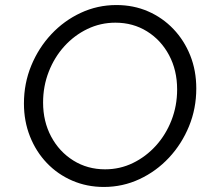

<svg xmlns="http://www.w3.org/2000/svg" viewBox="-20 -731 835 762"><path d="M392 11Q325 11 267 -14Q209 -39 166 -84Q123 -129 99 -189.5Q75 -250 75 -320Q75 -400 104 -470.5Q133 -541 183.5 -595Q234 -649 300.5 -680Q367 -711 442 -711Q510 -711 567.5 -686Q625 -661 668 -616Q711 -571 735 -511Q759 -451 759 -380Q759 -300 730 -229.5Q701 -159 650.5 -105Q600 -51 533.5 -20Q467 11 392 11ZM397 -59Q456 -59 507.5 -84Q559 -109 598.5 -152.5Q638 -196 660.5 -253.5Q683 -311 683 -376Q683 -452 651 -512Q619 -572 563.5 -606.5Q508 -641 438 -641Q379 -641 327 -616Q275 -591 235.5 -547.5Q196 -504 173.5 -446.5Q151 -389 151 -324Q151 -249 183 -189Q215 -129 271 -94Q327 -59 397 -59Z"/></svg>

Font: Red Hat Text VF
Style: Italic
Weight: 400
Italic angle: -12°
Designer: Pentagram, MCKL
Foundry: Pentagram, MCKL
Version: Version 1.023